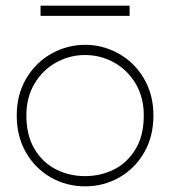

<svg xmlns="http://www.w3.org/2000/svg" viewBox="-20 -640 600 677"><path d="M73 -233Q73 -163 101.5 -115Q130 -67 177 -43Q224 -19 280 -19Q336 -19 383 -43Q430 -67 458.5 -115Q487 -163 487 -233Q487 -297 458 -345.5Q429 -394 381.5 -420Q334 -446 280 -446Q226 -446 178.5 -420Q131 -394 102 -345.5Q73 -297 73 -233ZM39 -233Q39 -307 73 -364Q107 -421 162.5 -451.5Q218 -482 280 -482Q342 -482 397.5 -451.5Q453 -421 487 -364Q521 -307 521 -233Q521 -159 488.5 -102.5Q456 -46 401 -14.5Q346 17 280 17Q214 17 159 -14.5Q104 -46 71.5 -102.5Q39 -159 39 -233ZM437 -620V-584H123V-620Z"/></svg>

Font: Kreadon
Style: Regular
Weight: 400
Designer: kohakuno
Foundry: StudioGnu
Version: Version 1.000;Glyphs 3.1.2 (3151)